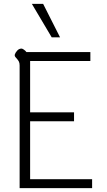

<svg xmlns="http://www.w3.org/2000/svg" viewBox="-20 -968 549 988"><path d="M81 -631Q81 -644 77 -651.5Q73 -659 65 -668Q59 -674 57 -678Q55 -682 56 -687Q59 -697 68.5 -707.5Q78 -718 91 -718Q95 -718 103 -712.5Q111 -707 116 -700H445V-654H135V-390H361V-344H135V-46H454V0H81ZM144 -948H202L289 -776H246Z"/></svg>

Font: Niramit ExtraLight
Style: Regular
Weight: 200
Designer: Katatrad Aksorn Co.,Ltd.
Foundry: Cadson Demak Co.,Ltd.
Version: Version 1.000; ttfautohint (v1.6)